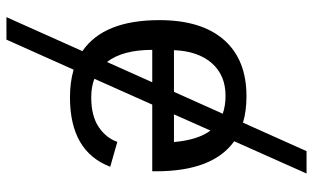

<svg xmlns="http://www.w3.org/2000/svg" viewBox="-208 -557 972 596"><g transform="rotate(90 278.0 -259.0)"><path d="M33.2 207 138.7 -28.8Q42.5 -94.7 42.5 -267.6Q42.5 -398.4 103.8 -468.3Q165 -538.1 278.8 -538.1Q324.7 -538.1 360.8 -527.3L449.2 -724.6H518.6L418.5 -500Q511.7 -433.6 511.7 -257.3V-245.6H304.7L224.6 -65.9Q250 -56.2 282.2 -56.2Q339.4 -56.2 373.8 -79.1Q408.2 -102.1 420.4 -137.2L497.6 -115.2Q450.2 9.8 282.2 9.8Q235.4 9.8 196.3 -1.5L103 207ZM265.1 -313 333 -464.4Q308.1 -473.1 277.3 -473.1Q213.4 -473.1 176 -430.4Q138.7 -387.7 135.7 -313ZM134.8 -245.6Q134.8 -153.8 172.4 -105L235.4 -245.6ZM420.9 -313Q414.6 -386.7 385.3 -426.3L335 -313Z"/></g></svg>

Font: Liberation Sans
Style: Regular
Weight: 400
Designer: Steve Matteson
Foundry: Ascender Corporation
Version: Version 2.00.1